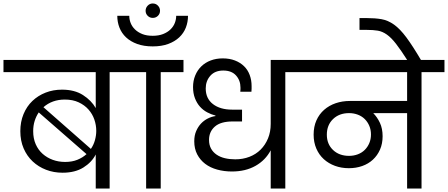

<svg xmlns="http://www.w3.org/2000/svg" viewBox="-47 -1085 2578 1105"><path d="M504 -196Q481 -151 433 -121Q385 -91 313 -91Q262 -91 218 -108Q174 -125 141 -156Q108 -187 89 -231Q70 -275 70 -330Q70 -384 88.5 -428.5Q107 -473 139.5 -504Q172 -535 215.5 -552Q259 -569 310 -569Q382 -569 430.5 -538Q479 -507 504 -463V-670H-27V-740H715V-670H584V0H504ZM326 -512Q253 -512 203 -468L476 -228Q492 -251 499.5 -278.5Q507 -306 507 -332Q507 -365 496 -397Q485 -429 462.5 -454.5Q440 -480 406 -496Q372 -512 326 -512ZM328 -153Q368 -153 398.5 -165.5Q429 -178 451 -198L176 -438Q161 -416 152.5 -389Q144 -362 144 -330Q144 -288 158.5 -255Q173 -222 198.5 -199.5Q224 -177 257 -165Q290 -153 328 -153Z M794 -670H662V-740H1009V-670H878V0H794Z M832 -818Q781 -818 742.5 -832Q704 -846 678.5 -870Q653 -894 640.5 -926Q628 -958 628 -994H697Q697 -973 705 -952.5Q713 -932 730 -915.5Q747 -899 772 -889Q797 -879 832 -879Q866 -879 891.5 -889Q917 -899 934 -915.5Q951 -932 959 -952.5Q967 -973 967 -994H1035Q1035 -958 1022.5 -926Q1010 -894 984.5 -870Q959 -846 921 -832Q883 -818 832 -818ZM832 -982Q815 -982 803 -994Q791 -1006 791 -1023Q791 -1040 803 -1052.5Q815 -1065 832 -1065Q850 -1065 862 -1052.5Q874 -1040 874 -1023Q874 -1006 862 -994Q850 -982 832 -982Z M1288 -98Q1243 -98 1203 -109Q1163 -120 1134 -142Q1105 -164 1088 -196.5Q1071 -229 1071 -272Q1071 -305 1082 -330.5Q1093 -356 1110 -374Q1127 -392 1149 -403Q1171 -414 1193 -417V-420Q1169 -426 1145.5 -438.5Q1122 -451 1104 -471Q1086 -491 1075 -519.5Q1064 -548 1064 -584Q1064 -620 1076.5 -650.5Q1089 -681 1111.5 -703Q1134 -725 1165.5 -737Q1197 -749 1235 -749Q1274 -749 1305 -737Q1336 -725 1357.5 -704Q1379 -683 1390 -653.5Q1401 -624 1401 -590Q1401 -584 1401 -574.5Q1401 -565 1400 -557H1336Q1337 -567 1337 -572Q1337 -577 1337 -581Q1337 -622 1311.5 -650.5Q1286 -679 1238 -679Q1190 -679 1163.5 -649Q1137 -619 1137 -576Q1137 -518 1178.5 -486Q1220 -454 1289 -454H1346V-386H1292Q1223 -386 1189.5 -356.5Q1156 -327 1156 -280Q1156 -251 1167.5 -230Q1179 -209 1199.5 -195Q1220 -181 1247.5 -174.5Q1275 -168 1307 -168Q1351 -168 1388.5 -182.5Q1426 -197 1453 -224Q1480 -251 1495.5 -288.5Q1511 -326 1511 -372V-740H1725V-670H1595V0H1511V-220Q1481 -163 1423.5 -130.5Q1366 -98 1288 -98Z M1962 -188Q1989 -188 2012.5 -197Q2036 -206 2052.5 -222.5Q2069 -239 2078.5 -261.5Q2088 -284 2088 -311Q2088 -338 2078.5 -360.5Q2069 -383 2052.5 -399.5Q2036 -416 2012.5 -425Q1989 -434 1962 -434Q1905 -434 1869.5 -399.5Q1834 -365 1834 -310Q1834 -256 1869.5 -222Q1905 -188 1962 -188ZM1668 -740H2511V-670H2379V0H2296V-434H2101Q2124 -411 2139.5 -378Q2155 -345 2155 -301Q2155 -258 2140 -224Q2125 -190 2099 -166Q2073 -142 2037.5 -129.5Q2002 -117 1961 -117Q1918 -117 1881 -130.5Q1844 -144 1816.5 -169Q1789 -194 1773.5 -230Q1758 -266 1758 -310Q1758 -356 1774 -392Q1790 -428 1818.5 -453Q1847 -478 1885 -491Q1923 -504 1968 -504H2296V-670H1668Z M2299 -736Q2260 -797 2232.5 -832.5Q2205 -868 2179.5 -886Q2154 -904 2127.5 -908.5Q2101 -913 2064 -913H2022V-981H2063Q2112 -981 2149 -974.5Q2186 -968 2220.5 -943.5Q2255 -919 2291.5 -870Q2328 -821 2378 -736H2299Z"/></svg>

Font: Poppins
Style: Regular
Weight: 400
Designer: Ninad Kale (Devanagari), Jonny Pinhorn (Latin)
Foundry: Indian Type Foundry
Version: Version 3.002 2017